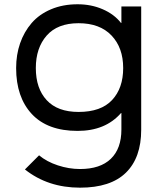

<svg xmlns="http://www.w3.org/2000/svg" viewBox="-20 -660 768 895"><path d="M554.2 -342.8Q554.2 -437.5 499.8 -494.6Q445.3 -551.8 346.2 -551.8Q248 -551.8 197.5 -494.1Q147 -436.5 147 -342.8Q147 -247.6 197.8 -192.9Q248.5 -138.2 346.2 -138.2Q450.7 -138.2 502.4 -193.6Q554.2 -249 554.2 -342.8ZM545.9 -629.9H638.2V-55.2Q638.2 75.2 566.9 145Q495.6 214.8 353 214.8Q203.1 214.8 96.2 129.9L162.1 64Q197.8 93.8 249.5 110.8Q301.3 127.9 353 127.9Q447.3 127.9 496.6 80.3Q545.9 32.7 545.9 -56.2V-132.8H543.9Q471.2 -49.8 341.8 -49.8Q201.7 -49.8 128.4 -128.4Q55.2 -207 55.2 -342.8Q55.2 -404.8 73.7 -458.3Q92.3 -511.7 127.4 -552.5Q162.6 -593.3 217.8 -616.7Q272.9 -640.1 341.8 -640.1Q405.3 -640.1 458.7 -616.9Q512.2 -593.8 543.9 -553.2H545.9Z"/></svg>

Font: Sinkin Sans 400 Regular
Style: Regular
Weight: 400
Designer: Keith Bates
Foundry: K-Type
Version: Sinkin Sans (version 1.0)  by Keith Bates   •   © 2014   www